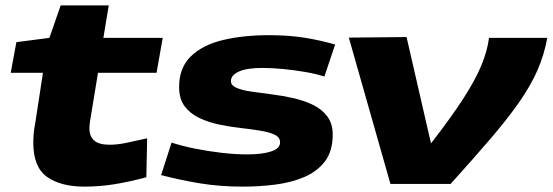

<svg xmlns="http://www.w3.org/2000/svg" viewBox="-20 -685 2058 715"><path d="M528 -170 525 -25Q462 -8 406.5 1Q351 10 294 10Q207 10 155.5 -26Q104 -62 104 -154Q104 -169 105.5 -187.5Q107 -206 111 -225L140 -414H20L41 -528L164 -544L206 -665H385L365 -544H586L563 -414H345L315 -232Q314 -225 313.5 -218.5Q313 -212 313 -206Q313 -178 330.5 -162Q348 -146 388 -146Q417 -146 450.5 -153Q484 -160 528 -170Z M580 -33 619 -154Q655 -142 704 -132Q753 -122 804.5 -116Q856 -110 901 -110Q956 -110 989.5 -121Q1023 -132 1023 -155Q1023 -174 1002.5 -183.5Q982 -193 948.5 -198.5Q915 -204 875 -208.5Q835 -213 795 -221.5Q755 -230 721.5 -246Q688 -262 667.5 -289.5Q647 -317 647 -361Q647 -433 691 -475.5Q735 -518 810.5 -536Q886 -554 982 -554Q1055 -554 1114.5 -544.5Q1174 -535 1228 -519L1188 -400Q1157 -410 1116.5 -417Q1076 -424 1034.5 -428Q993 -432 957 -432Q899 -432 869.5 -418.5Q840 -405 840 -383Q840 -367 860.5 -358Q881 -349 915 -344Q949 -339 989.5 -334Q1030 -329 1070.5 -320Q1111 -311 1144.5 -295Q1178 -279 1198.5 -252Q1219 -225 1219 -184Q1219 -122 1190 -84Q1161 -46 1112.5 -25.5Q1064 -5 1004.5 2.5Q945 10 884 10Q798 10 723 -2.5Q648 -15 580 -33Z M1658 0H1434L1279 -545L1494 -547L1585 -151Q1658 -245 1703.5 -315Q1749 -385 1772 -440Q1795 -495 1801 -544H2018Q2007 -482 1981.5 -423.5Q1956 -365 1912 -302.5Q1868 -240 1805 -166.5Q1742 -93 1658 0Z"/></svg>

Font: Georama ExtraExtended
Style: Bold Italic
Weight: 700
Width: 8
Italic angle: -9°
Designer: Jean-Baptiste Levee
Foundry: Production Type
Version: Version 1.000